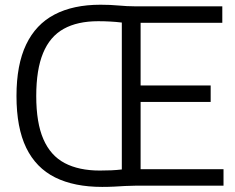

<svg xmlns="http://www.w3.org/2000/svg" viewBox="-20 -766 970 792"><path d="M401.5 5Q286 5 207.2 -34.2Q128.5 -73.5 88.2 -156.2Q48 -239 48 -370Q48 -499 87.8 -582.2Q127.5 -665.5 204.8 -706Q282 -746.5 394.5 -746.5Q435 -746.5 470 -743.2Q505 -740 534 -740H897V-672H560V-68H902V0H537.5Q518 0 496.5 1.2Q475 2.5 451.2 3.8Q427.5 5 401.5 5ZM391.5 -62.5Q417.5 -62.5 439.5 -63.5Q461.5 -64.5 482.5 -67V-673Q457.5 -676 433.8 -677.2Q410 -678.5 385 -678.5Q299.5 -678.5 242.8 -647Q186 -615.5 157.8 -547.2Q129.5 -479 129.5 -370Q129.5 -259.5 159 -191.8Q188.5 -124 247 -93.2Q305.5 -62.5 391.5 -62.5ZM539 -345.5V-413.5H849V-345.5Z"/></svg>

Font: Encode Sans SemiCondensed
Style: Regular
Weight: 400
Width: 4
Designer: Multiple Designers
Foundry: Impallari Type
Version: Version 3.002